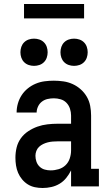

<svg xmlns="http://www.w3.org/2000/svg" viewBox="-20 -931 540 959"><path d="M193 8Q173 8 154 4Q135 0 119 -10Q103 -20 90.5 -35Q78 -50 70.5 -67.5Q63 -85 60 -104.5Q57 -124 57 -143Q57 -169 63 -194Q69 -219 84 -240Q99 -261 121 -275.5Q143 -290 167 -298.5Q191 -307 217 -310Q243 -313 268 -313H335V-354Q335 -371 329.5 -388Q324 -405 312 -417.5Q300 -430 283 -435Q266 -440 249 -440Q233 -440 217.5 -436.5Q202 -433 189.5 -423.5Q177 -414 170 -399Q163 -384 163 -369H63Q63 -392 69.5 -414.5Q76 -437 88.5 -456Q101 -475 119 -489.5Q137 -504 158.5 -513Q180 -522 203 -525Q226 -528 249 -528Q273 -528 297 -524.5Q321 -521 343 -511Q365 -501 383.5 -484.5Q402 -468 414 -447Q426 -426 430.5 -402Q435 -378 435 -354V-88H474V0H335V-80Q325 -60 311 -42.5Q297 -25 278 -13.5Q259 -2 237 3Q215 8 193 8ZM233 -80Q253 -80 273 -86Q293 -92 307.5 -106Q322 -120 328.5 -140Q335 -160 335 -180V-225H268Q256 -225 243.5 -224Q231 -223 219 -220Q207 -217 195.5 -211.5Q184 -206 175 -197.5Q166 -189 161.5 -177Q157 -165 157 -153Q157 -138 162 -123.5Q167 -109 178 -98.5Q189 -88 203.5 -84Q218 -80 233 -80ZM350 -602Q336 -602 323 -606.5Q310 -611 300.5 -620.5Q291 -630 286.5 -643Q282 -656 282 -670Q282 -684 286.5 -697Q291 -710 300.5 -719.5Q310 -729 323 -733.5Q336 -738 350 -738Q364 -738 377 -733.5Q390 -729 399.5 -719.5Q409 -710 413.5 -697Q418 -684 418 -670Q418 -656 413.5 -643Q409 -630 399.5 -620.5Q390 -611 377 -606.5Q364 -602 350 -602ZM150 -602Q136 -602 123 -606.5Q110 -611 100.5 -620.5Q91 -630 86.5 -643Q82 -656 82 -670Q82 -684 86.5 -697Q91 -710 100.5 -719.5Q110 -729 123 -733.5Q136 -738 150 -738Q164 -738 177 -733.5Q190 -729 199.5 -719.5Q209 -710 213.5 -697Q218 -684 218 -670Q218 -656 213.5 -643Q209 -630 199.5 -620.5Q190 -611 177 -606.5Q164 -602 150 -602ZM400 -839H100V-911H400Z"/></svg>

Font: Iosevka Curly Slab Semibold
Style: Regular
Weight: 600
Monospace: yes
Designer: Belleve Invis
Foundry: Belleve Invis
Version: Version 22.1.2; ttfautohint (v1.8.4)